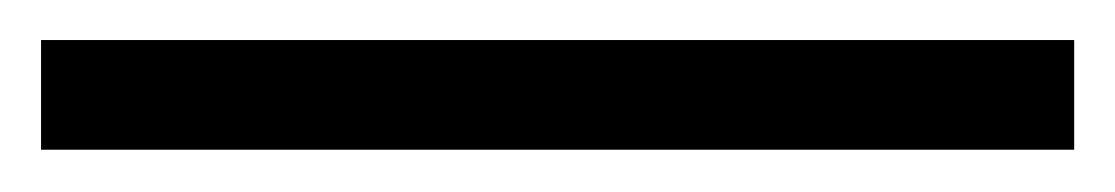

<svg xmlns="http://www.w3.org/2000/svg" viewBox="-23 103 546 94"><path d="M-2.9 176.3V122.6H502.9V176.3Z"/></svg>

Font: Kameron
Style: Regular
Weight: 400
Designer: Vernon Adams
Foundry: Vernon Adams
Version: Version 1.100